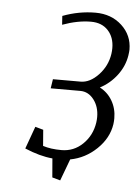

<svg xmlns="http://www.w3.org/2000/svg" viewBox="-46 -549 477 659"><g transform="rotate(5 192.0 -220.0)"><path d="M57.1 -26.9 85 -104 112.8 -96.2 117.2 -41Q144 -32.2 181.2 -32.2Q223.6 -32.2 254.4 -62Q285.2 -91.8 292 -136.2Q293.5 -146.5 293.5 -155.8Q293.5 -191.4 274.7 -215.8Q255.9 -240.2 228 -240.2H126L130.9 -272H226.1Q258.3 -272 287.6 -303Q316.9 -334 323.2 -376Q324.7 -386.2 324.7 -396Q324.7 -433.1 303.2 -456.5Q281.7 -480 244.1 -480Q198.2 -480 146 -460.9L144 -491.2Q199.7 -512.2 256.8 -512.2Q311.5 -512.2 347.7 -478.8Q383.8 -445.3 383.8 -396Q383.8 -389.6 381.8 -376Q376 -338.9 352.3 -307.4Q328.6 -275.9 293.9 -257.8Q321.3 -243.7 336.9 -216.8Q352.5 -189.9 352.5 -156.7Q352.5 -146.5 351.1 -136.2Q343.8 -87.9 304.7 -50.3Q265.6 -12.7 213.9 -2.9L186 71.8L158.2 64L152.8 -1Q108.9 -4.9 57.1 -26.9Z"/></g></svg>

Font: Gawaa
Style: Italic
Weight: 400
Designer: T. Christopher White
Version: Version 1.0